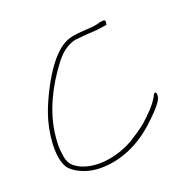

<svg xmlns="http://www.w3.org/2000/svg" viewBox="-92 -542 658 654"><g transform="rotate(-20 237.5 -214.5)"><path d="M56 -26C71 -3 114 18 157 20C243 24 316 -17 364 -60C389 -83 420 -112 431 -135C435 -149 433 -156 431 -157H430C428 -160 422 -155 420 -148C406 -122 380 -96 354 -73C336 -58 316 -45 294 -31C248 -4 166 20 102 -9C76 -22 62 -35 59 -74C56 -90 57 -110 59 -132C67 -222 113 -304 155 -360C177 -390 200 -412 235 -420H236C247 -421 258 -422 267 -423C287 -425 315 -425 328 -428C342 -430 351 -431 352 -432V-433C356 -450 351 -450 337 -448H336C325 -445 320 -443 301 -441C275 -439 256 -439 233 -435C196 -429 169 -404 143 -371C112 -331 77 -264 59 -210C41 -155 30 -69 56 -26Z"/></g></svg>

Font: Stray Cat
Style: ExLt
Weight: 200
Version: Version 1.0